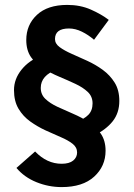

<svg xmlns="http://www.w3.org/2000/svg" viewBox="-20 -685 544 782"><path d="M363 -133 289 -188Q323 -200 340 -217.5Q357 -235 357 -264Q357 -292 337.5 -310.5Q318 -329 287 -343.5Q256 -358 221.5 -372.5Q187 -387 156.5 -405.5Q126 -424 106.5 -452Q87 -480 87 -522Q87 -584 130.5 -624.5Q174 -665 254 -665Q307 -665 350 -646Q393 -627 423 -604L363 -523Q340 -543 313.5 -556Q287 -569 261 -569Q204 -569 204 -526Q204 -507 223 -493Q242 -479 271.5 -466Q301 -453 335 -437.5Q369 -422 398.5 -400.5Q428 -379 447 -348.5Q466 -318 466 -274Q466 -225 439 -191Q412 -157 363 -133ZM231 77Q178 77 128.5 57Q79 37 47 -1L123 -68Q171 -18 231 -18Q262 -18 278 -31Q294 -44 294 -64Q294 -85 275.5 -99.5Q257 -114 227.5 -126.5Q198 -139 165.5 -154Q133 -169 103.5 -190Q74 -211 55.5 -242Q37 -273 37 -318Q37 -363 67.5 -401Q98 -439 148 -458L212 -402Q146 -378 146 -327Q146 -300 165 -282Q184 -264 214 -250Q244 -236 278 -221.5Q312 -207 342 -187.5Q372 -168 391 -140Q410 -112 410 -71Q410 -8 363.5 34.5Q317 77 231 77Z"/></svg>

Font: Narnoor
Style: Bold
Weight: 700
Designer: S. Sridhar Murthy
Foundry: SIL International
Version: Version 3.000